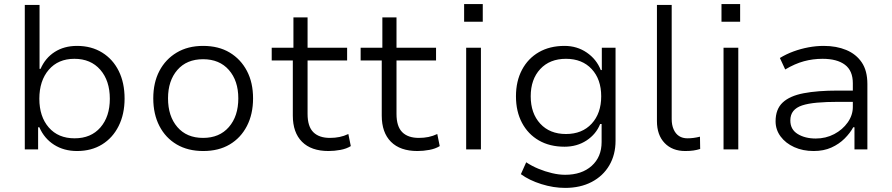

<svg xmlns="http://www.w3.org/2000/svg" viewBox="-20 -729 4352 937"><path d="M356 8Q292 8 244 -22.5Q196 -53 172 -108H166V0H101V-705H173V-393H178Q201 -446 247 -475.5Q293 -505 356 -505Q426 -505 478.5 -472.5Q531 -440 559.5 -382.5Q588 -325 588 -248Q588 -172 559 -114Q530 -56 478 -24Q426 8 356 8ZM344 -54Q424 -54 470 -107Q516 -160 516 -247Q516 -335 469.5 -388.5Q423 -442 343 -442Q264 -442 218 -388.5Q172 -335 172 -247Q172 -160 218 -107Q264 -54 344 -54Z M972 8Q897 8 842.5 -24Q788 -56 758 -114Q728 -172 728 -249Q728 -326 758 -383Q788 -440 842.5 -472.5Q897 -505 971 -505Q1047 -505 1101 -472.5Q1155 -440 1185 -383Q1215 -326 1215 -249Q1215 -172 1185 -114Q1155 -56 1101 -24Q1047 8 972 8ZM971 -56Q1051 -56 1097 -109Q1143 -162 1143 -249Q1143 -335 1097 -387.5Q1051 -440 971 -440Q891 -440 845.5 -387.5Q800 -335 800 -249Q800 -162 845.5 -109Q891 -56 971 -56Z M1583 8Q1499 8 1454 -37Q1409 -82 1409 -165V-434H1306V-496H1412V-644H1481V-496H1674V-434H1481V-173Q1481 -112 1509 -84Q1537 -56 1590 -56Q1615 -56 1637 -60.5Q1659 -65 1680 -75L1692 -16Q1671 -3 1641.5 2.5Q1612 8 1583 8Z M2017 8Q1933 8 1888 -37Q1843 -82 1843 -165V-434H1740V-496H1846V-644H1915V-496H2108V-434H1915V-173Q1915 -112 1943 -84Q1971 -56 2024 -56Q2049 -56 2071 -60.5Q2093 -65 2114 -75L2126 -16Q2105 -3 2075.5 2.5Q2046 8 2017 8Z M2245 -623V-709H2336V-623ZM2255 0V-496H2327V0Z M2738 188Q2681 188 2622 169.5Q2563 151 2522 121L2548 63Q2575 81 2607.5 94.5Q2640 108 2674 116Q2708 124 2738 124Q2819 124 2867.5 80.5Q2916 37 2916 -36V-124H2909Q2889 -74 2842.5 -43.5Q2796 -13 2735 -13Q2663 -13 2610 -43.5Q2557 -74 2527.5 -129.5Q2498 -185 2498 -259Q2498 -333 2527.5 -388.5Q2557 -444 2610 -474.5Q2663 -505 2735 -505Q2796 -505 2843.5 -472.5Q2891 -440 2912 -387H2917V-496H2984V-42Q2984 26 2953.5 78Q2923 130 2867.5 159Q2812 188 2738 188ZM2742 -75Q2821 -75 2867.5 -125.5Q2914 -176 2914 -259Q2914 -342 2867.5 -392Q2821 -442 2742 -442Q2663 -442 2616.5 -392Q2570 -342 2570 -259Q2570 -176 2616.5 -125.5Q2663 -75 2742 -75Z M3324 8Q3261 8 3223.5 -31Q3186 -70 3186 -138V-705H3258V-148Q3258 -119 3267.5 -97.5Q3277 -76 3294 -65Q3311 -54 3335 -54Q3350 -54 3365 -56Q3380 -58 3396 -62L3397 -2Q3381 3 3364 5.5Q3347 8 3324 8Z M3501 -623V-709H3592V-623ZM3511 0V-496H3583V0Z M3951 8Q3898 8 3856 -11Q3814 -30 3789.5 -63Q3765 -96 3765 -137Q3765 -196 3799.5 -228.5Q3834 -261 3902 -274Q3970 -287 4069 -287H4156V-232H4072Q4012 -232 3967.5 -228Q3923 -224 3894.5 -214.5Q3866 -205 3851.5 -187Q3837 -169 3837 -141Q3837 -97 3873 -75Q3909 -53 3961 -53Q4010 -53 4051 -74.5Q4092 -96 4117 -131.5Q4142 -167 4142 -207V-323Q4142 -384 4103.5 -413Q4065 -442 3994 -442Q3947 -442 3903 -430Q3859 -418 3812 -390L3786 -446Q3817 -465 3852.5 -478Q3888 -491 3925.5 -498Q3963 -505 4000 -505Q4062 -505 4110 -485Q4158 -465 4185.5 -424.5Q4213 -384 4213 -319V0H4150V-108H4144Q4129 -80 4102 -53Q4075 -26 4037.5 -9Q4000 8 3951 8Z"/></svg>

Font: Nunito Sans 6pt Light
Style: Regular
Weight: 300
Version: Version 3.101;gftools[0.9.27]